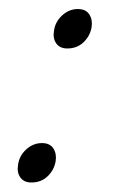

<svg xmlns="http://www.w3.org/2000/svg" viewBox="-20 -386 258 414"><path d="M47.5 7.5Q31.5 7.5 23.8 -3.5Q16 -14.5 19 -31Q21.5 -50 36.5 -63.8Q51.5 -77.5 70.5 -77.5Q87.5 -77.5 95 -66Q102.5 -54.5 100 -38.5Q97 -20 83 -6.2Q69 7.5 47.5 7.5ZM125 -281.5Q109 -281.5 101.2 -292.5Q93.5 -303.5 96.5 -320Q99 -339 114 -352.8Q129 -366.5 148 -366.5Q165 -366.5 172.5 -355Q180 -343.5 177.5 -327.5Q174.5 -309 160.5 -295.2Q146.5 -281.5 125 -281.5Z"/></svg>

Font: Fraunces 144pt S000 Light
Style: Italic
Weight: 300
Italic angle: -16°
Version: Version 1.000; ttfautohint (v1.8.3)